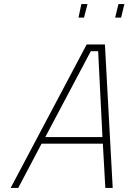

<svg xmlns="http://www.w3.org/2000/svg" viewBox="-20 -917 627 937"><path d="M363 -831 377 -897H407L390 -831ZM542 -831 558 -897H587L571 -831ZM32 0 403 -700H492L530 0H494L482 -216H183L69 0ZM423 -667 201 -248H480L459 -667Z"/></svg>

Font: Titillium Web ExtraLight
Style: Italic
Weight: 275
Italic angle: -13°
Version: Version 1.002;PS 57.000;hotconv 1.0.70;makeotf.lib2.5.55311